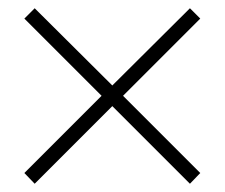

<svg xmlns="http://www.w3.org/2000/svg" viewBox="-20 -540 545 465"><path d="M465 -121 440 -95 252 -283 64 -95 39 -121 226 -308 39 -495 64 -520 252 -333 440 -520 465 -495 278 -308Z"/></svg>

Font: Inknut Antiqua Light
Style: Regular
Weight: 300
Designer: Claus Eggers Sørensen
Foundry: Claus Eggers Sørensen
Version: Version 1.003; ttfautohint (v1.8.2) -l 8 -r 50 -G 200 -x 14 